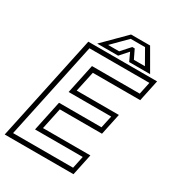

<svg xmlns="http://www.w3.org/2000/svg" viewBox="-218 -979 1007 1100"><g transform="rotate(30 285.0 -429.0)"><path d="M-17 0 132 -700H587L557 -558.5H243.5L214.5 -424H493.5L463.5 -282.5H184.5L154.5 -141.5H468L438 0ZM20.5 -31H417.5L434.5 -112H119L161.5 -313H442.5L460 -394H178.5L220 -589.5H536L553 -670.5H156.5ZM323.5 -858H449.5L531.5 -716H393L368 -770L320 -716H181.5ZM334 -835.5 239.5 -740.5H312.5L365.5 -799.5H381.5L410 -740.5H483L429 -835.5Z"/></g></svg>

Font: Tourney Thin Light
Style: Italic
Weight: 300
Italic angle: -12°
Version: Version 1.015